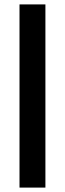

<svg xmlns="http://www.w3.org/2000/svg" viewBox="-20 -851 294 871"><path d="M68.5 0V-831H186V0Z"/></svg>

Font: Merriweather SemiBold
Style: Regular
Weight: 600
Version: Version 2.100